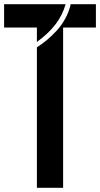

<svg xmlns="http://www.w3.org/2000/svg" viewBox="-21 -895 478 915"><path d="M436 -875V-763.7H279.8V0H154.8V-669.4Q179.2 -685.1 201.7 -703.6Q224.1 -722.2 248 -747.8Q272 -773.4 290 -806.4Q308.1 -839.4 315.9 -875ZM154.8 -695.3V-763.7H-1.5V-875H291.5Q264.2 -773.4 154.8 -695.3Z"/></svg>

Font: Oswald
Style: Stencbab
Weight: 400
Designer: Mathieu Le Lay
Foundry: Mathieu Le Lay
Version: Version 1.000